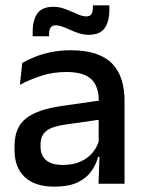

<svg xmlns="http://www.w3.org/2000/svg" viewBox="-20 -689 541 720"><path d="M349.5 0 353.5 -116 350 -131V-285L350.5 -309.5Q350.5 -366 321.8 -392.5Q293 -419 229.5 -419Q178 -419 134 -404.5Q90 -390 54.5 -371L63.5 -453Q83.5 -464.5 110.5 -475.5Q137.5 -486.5 171.5 -493.5Q205.5 -500.5 246 -500.5Q301.5 -500.5 340 -487.2Q378.5 -474 402 -449Q425.5 -424 436.2 -389Q447 -354 447 -311V0ZM184 11Q111.5 11 73 -24.8Q34.5 -60.5 34.5 -126.5V-141.5Q34.5 -211.5 77.8 -245.2Q121 -279 214 -292L361 -313L366.5 -242L225.5 -222Q175 -215 153.5 -197.8Q132 -180.5 132 -147V-140Q132 -106.5 152.8 -88.5Q173.5 -70.5 216 -70.5Q255 -70.5 283 -83.5Q311 -96.5 328.5 -118.2Q346 -140 352.5 -166.5L366 -101H348Q340 -71 321.5 -45.5Q303 -20 269.8 -4.5Q236.5 11 184 11ZM312.5 -558.5Q294.5 -558.5 277.5 -563.8Q260.5 -569 244.8 -576.2Q229 -583.5 215 -588.8Q201 -594 189 -594Q175.5 -594 169.8 -585.5Q164 -577 164 -560V-553H102.5V-570Q102.5 -613.5 120.2 -638.5Q138 -663.5 180.5 -663.5Q199 -663.5 216 -658Q233 -652.5 248.5 -645.5Q264 -638.5 277.8 -633Q291.5 -627.5 303.5 -627.5Q317.5 -627.5 323 -636.2Q328.5 -645 328.5 -662V-669H390V-651.5Q390 -607.5 372.2 -583Q354.5 -558.5 312.5 -558.5Z"/></svg>

Font: Anek Gurmukhi Medium Medium
Style: Regular
Weight: 500
Version: Version 1.003